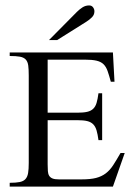

<svg xmlns="http://www.w3.org/2000/svg" viewBox="-20 -694 500 714"><path d="M399.9 0H16.1V-14.2Q39.6 -14.2 53.5 -17.1Q67.4 -20 74.7 -28.1Q82 -36.1 84.5 -50.5Q86.9 -64.9 86.9 -87.9V-413.1Q86.9 -436.5 85 -450.7Q83 -464.8 75.7 -472.7Q68.4 -480.5 54.2 -483.2Q40 -485.8 16.1 -485.8V-499H399.9L405.8 -390.1H392.1Q385.7 -414.1 380.1 -429.9Q374.5 -445.8 365 -455.1Q355.5 -464.4 339.1 -468.3Q322.8 -472.2 294.9 -472.2H157.2V-274.9H267.1Q290 -274.9 304 -278.1Q317.9 -281.2 326.4 -289.3Q335 -297.4 339.1 -311.3Q343.3 -325.2 346.2 -347.2H359.9V-172.9H346.2Q343.3 -194.8 339.1 -209Q335 -223.1 326.7 -231.7Q318.4 -240.2 304.4 -243.7Q290.5 -247.1 267.1 -247.1H157.2V-83Q157.2 -68.4 158 -57.9Q158.7 -47.4 162.8 -40.5Q167 -33.7 175.3 -30.3Q183.6 -26.9 199.2 -26.9H283.2Q315.9 -26.9 336.9 -32.2Q357.9 -37.6 373.3 -49.3Q388.7 -61 400.9 -79.8Q413.1 -98.6 428.2 -125H443.8ZM331.1 -651.9Q331.1 -639.2 322.3 -630.1Q313.5 -621.1 301.3 -613.3L192.4 -544.9H162.1L266.1 -649.9Q275.4 -659.2 286.6 -666.5Q297.9 -673.8 311.5 -673.8Q320.8 -673.8 325.9 -667Q331.1 -660.2 331.1 -651.9Z"/></svg>

Font: Scheherazade Rohingya
Style: Regular
Weight: 400
Designer: SIL International
Foundry: SIL International
Version: Version 2.000 (build 440/429)